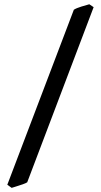

<svg xmlns="http://www.w3.org/2000/svg" viewBox="-20 -739 478 909"><path d="M108.9 124Q103.5 127.9 88.4 133.3Q73.2 138.7 57.9 143.3Q42.5 147.9 35.2 150.4L14.6 135.7L329.6 -692.9Q341.8 -700.7 365.7 -708Q389.6 -715.3 402.8 -718.8L423.3 -705.1Z"/></svg>

Font: Dai Banna SIL SemiBold
Style: Regular
Weight: 600
Designer: Victor Gaultney
Foundry: SIL International
Version: Version 4.000